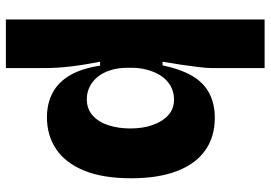

<svg xmlns="http://www.w3.org/2000/svg" viewBox="-150 -596 897 636"><g transform="rotate(90 298.0 -277.5)"><path d="M44 151V-317V-706H205V-533Q205 -514 201.5 -486Q198 -458 193.5 -427Q189 -396 184 -368H196Q208 -426 230 -464.5Q252 -503 287 -522Q322 -541 370 -541Q433 -541 478 -509Q523 -477 546.5 -415Q570 -353 570 -264Q570 -170 544.5 -108Q519 -46 473.5 -15.5Q428 15 368 15Q322 15 286.5 -4Q251 -23 228.5 -62Q206 -101 197 -161H184Q188 -140 192 -116.5Q196 -93 199 -69Q202 -45 203.5 -22Q205 1 205 22V151ZM308 -117Q340 -117 362 -136.5Q384 -156 394.5 -189Q405 -222 405 -261Q405 -303 393.5 -335.5Q382 -368 361 -387Q340 -406 309 -406Q292 -406 276 -400Q260 -394 247 -382Q234 -370 224.5 -352.5Q215 -335 209.5 -312.5Q204 -290 204 -264V-253Q204 -221 212 -195.5Q220 -170 234.5 -152.5Q249 -135 268 -126Q287 -117 308 -117Z"/></g></svg>

Font: Bricolage Grotesque 72pt ExtraBold
Style: Regular
Weight: 800
Designer: Mathieu Triay
Foundry: Atelier Triay
Version: Version 1.001;gftools[0.9.33.dev8+g029e19f]